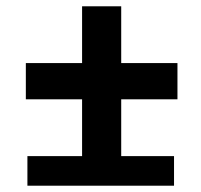

<svg xmlns="http://www.w3.org/2000/svg" viewBox="-20 -590 640 610"><path d="M67.1 0V-94H240.8V-274.5H62.1V-389.6H240.8V-570H365.1V-389.6H543.8V-274.5H365.1V-94H532.9V0Z"/></svg>

Font: Pitagon Sans Mono
Style: Regular
Weight: 400
Monospace: yes
Designer: Travis Tran
Foundry: Pitagon
Version: Version 1.001;gftools[0.9.26]